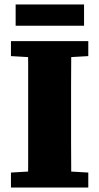

<svg xmlns="http://www.w3.org/2000/svg" viewBox="-20 -839 445 859"><path d="M29 0V-67L166 -75H236L375 -67V0ZM105 0Q106 -50 106 -99.5Q106 -149 106 -199Q106 -249 106 -299V-356Q106 -406 106 -455.5Q106 -505 106 -555Q106 -605 105 -655H299Q299 -606 298.5 -556Q298 -506 298 -456.5Q298 -407 298 -356V-299Q298 -250 298 -199.5Q298 -149 298.5 -99.5Q299 -50 299 0ZM29 -588V-655H375V-588L236 -580H166ZM50 -724V-819H356V-724Z"/></svg>

Font: Source Serif 4 ExtraBold
Style: Regular
Weight: 800
Designer: Frank Grießhammer
Foundry: Adobe Systems Incorporated
Version: Version 4.004;hotconv 1.0.116;makeotfexe 2.5.65601